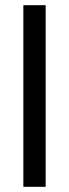

<svg xmlns="http://www.w3.org/2000/svg" viewBox="-20 -720 267 740"><path d="M70 0V-700H156V0Z"/></svg>

Font: Georama
Style: Regular
Weight: 400
Designer: Jean-Baptiste Levee
Foundry: Production Type
Version: Version 1.000